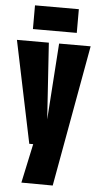

<svg xmlns="http://www.w3.org/2000/svg" viewBox="-62 -776 526 1025"><g transform="rotate(5 200.5 -264.0)"><path d="M93 210 138 0H117L3 -547H174L201 -138L229 -547H398L261 211ZM83 -612V-739H318V-612Z"/></g></svg>

Font: Georama ExtraCondensed ExtraBold
Style: Regular
Weight: 800
Width: 2
Designer: Jean-Baptiste Levee
Foundry: Production Type
Version: Version 1.000